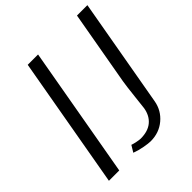

<svg xmlns="http://www.w3.org/2000/svg" viewBox="-215 -937 1090 1090"><g transform="rotate(-45 330.5 -391.5)"><path d="M181.6 -791.5H264.6L125 0H42ZM577.1 -791.5H660.6L544.9 -135.3Q533.7 -72.3 485.1 -31.5Q436.5 9.3 368.7 9.3Q351.1 9.3 316.4 2.9Q281.7 -3.4 252.4 -14.6L276.4 -54.2Q288.6 -49.8 308.8 -45.7Q329.1 -41.5 338.9 -41.5Q397.5 -41.5 431.6 -69.8Q465.8 -98.1 474.6 -149.9Q475.6 -156.2 484.1 -234.4Q492.7 -312.5 498 -343.8Z"/></g></svg>

Font: Resagnicto
Style: Italic
Weight: 500
Italic angle: -10°
Version: Version 0.999